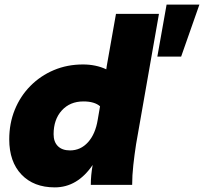

<svg xmlns="http://www.w3.org/2000/svg" viewBox="-20 -800 883 831"><path d="M217 11Q126 11 73 -44.5Q20 -100 20 -197Q20 -266 44 -325Q68 -384 111.5 -428Q155 -472 213 -496.5Q271 -521 339 -521Q395 -521 440 -500L442 -514L482 -740H668L569 -176Q562 -131 557 -85.5Q552 -40 552 0H373Q373 -41 381 -86Q315 11 217 11ZM283 -149Q329 -149 361 -184.5Q393 -220 403 -282L413 -340Q389 -361 341 -361Q283 -361 247.5 -322Q212 -283 212 -219Q212 -186 230.5 -167.5Q249 -149 283 -149ZM661 -555 701 -780H843L764 -555Z"/></svg>

Font: Livvic Black
Style: Italic
Weight: 900
Italic angle: -10°
Designer: Jacques Le Bailly, Baron von Fonthausen
Version: Version 1.001; ttfautohint (v1.8.2)